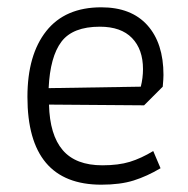

<svg xmlns="http://www.w3.org/2000/svg" viewBox="-20 -496 515 525"><path d="M55 -231Q55 -346 106.5 -411Q158 -476 257 -476Q339 -476 383 -427Q427 -378 427 -291Q427 -281 425 -259L374 -208L114 -210Q116 -127 151.5 -85.5Q187 -44 260 -44Q304 -44 335 -53.5Q366 -63 399 -83L419 -36Q382 -14 345.5 -2.5Q309 9 257 9Q55 9 55 -231ZM365 -259Q371 -283 371 -307Q371 -361 341 -392Q311 -423 253 -423Q179 -423 148 -382Q117 -341 113 -255Z"/></svg>

Font: Athiti
Style: Regular
Weight: 400
Designer: CadsonDemak Team
Foundry: CadsonDemak
Version: Version 1.032